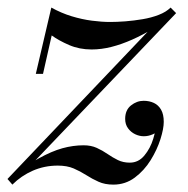

<svg xmlns="http://www.w3.org/2000/svg" viewBox="-51 -490 510 520"><path d="M-31 -5 396.5 -454 426 -454.5 -3 -5.5ZM-17.5 10 -30.5 -5Q18 -41 53.5 -60.8Q89 -80.5 118 -88.5Q147 -96.5 175.5 -96.5Q195.5 -96.5 211 -89.5Q226.5 -82.5 240.2 -73Q254 -63.5 268.2 -56.5Q282.5 -49.5 300.5 -49.5Q324 -49.5 340 -68.8Q356 -88 364 -114Q372 -140 372 -160H391.5Q390.5 -149 382.2 -140Q374 -131 362.2 -126Q350.5 -121 338.5 -121Q326.5 -121 315 -126.5Q303.5 -132 295.8 -142.5Q288 -153 288 -168Q288 -192 303.8 -204.5Q319.5 -217 338 -217Q353.5 -217 365.8 -211.2Q378 -205.5 385.2 -193Q392.5 -180.5 392.5 -160Q392.5 -141.5 383.5 -113Q374.5 -84.5 357 -56.2Q339.5 -28 314 -9Q288.5 10 256 10Q233 10 215.8 2.2Q198.5 -5.5 182.5 -15.8Q166.5 -26 148.5 -33.8Q130.5 -41.5 105.5 -41.5Q69.5 -41.5 38 -27.8Q6.5 -14 -17.5 10ZM46 -290 88 -469.5Q115 -454.5 143 -446Q171 -437.5 197.8 -434Q224.5 -430.5 247.5 -430.5Q265.5 -430.5 288.5 -432.2Q311.5 -434 335.2 -438Q359 -442 379 -449.8Q399 -457.5 411 -469.5L426 -454.5Q395.5 -432 365.8 -413.8Q336 -395.5 307.2 -382.8Q278.5 -370 251 -363Q223.5 -356 197 -356Q164 -356 136.2 -368Q108.5 -380 89 -394L65.5 -290Z"/></svg>

Font: Bodoni Moda
Style: Italic
Weight: 400
Italic angle: -13°
Designer: Owen Earl
Foundry: indestructible type
Version: Version 2.005